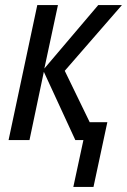

<svg xmlns="http://www.w3.org/2000/svg" viewBox="-20 -556 504 762"><path d="M311 0H279L154 -271L97 0H14L128 -536H210L156 -284L370 -536H464L237 -275L336 -71H406L351 186H271Z"/></svg>

Font: Noto Sans UI Narrow
Style: Italic
Weight: 400
Width: 4
Italic angle: -12°
Designer: Monotype Design Team
Foundry: Monotype Imaging Inc.
Version: Version 1.001